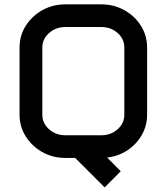

<svg xmlns="http://www.w3.org/2000/svg" viewBox="-20 -714 753 868"><path d="M68.4 -499Q68.4 -553.2 96.4 -597.4Q124.5 -641.6 171.4 -668Q218.3 -694.3 275.4 -694.3H438Q495.1 -694.3 542.2 -668Q589.4 -641.6 617.2 -597.4Q645 -553.2 645 -499V-195.3Q645 -146 621.3 -104.2Q597.7 -62.5 556.9 -35.2Q516.1 -7.8 464.4 -1.5L525.9 60.1L453.1 133.3L319.8 0H275.4Q218.3 0 171.4 -26.4Q124.5 -52.7 96.4 -97.2Q68.4 -141.6 68.4 -195.3ZM171.4 -194.8Q171.4 -156.7 201.9 -129.6Q232.4 -102.5 275.4 -102.5H438Q481.4 -102.5 511.7 -129.6Q542 -156.7 542 -194.8V-499.5Q542 -537.6 511.7 -564.7Q481.4 -591.8 438 -591.8H275.4Q232.4 -591.8 201.9 -564.7Q171.4 -537.6 171.4 -499.5Z"/></svg>

Font: Anta
Style: Regular
Weight: 400
Designer: Sergej Lebedev
Foundry: Sergej Lebedev
Version: Version 1.000; ttfautohint (v1.8.4.7-5d5b)